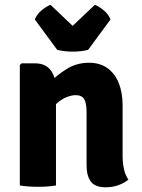

<svg xmlns="http://www.w3.org/2000/svg" viewBox="-20 -767 586 794"><path d="M125.5 -505Q168.5 -505 190 -476Q211.5 -447 211.5 -397V0Q178.5 5.5 137 5.5Q96.5 5.5 62 0V-498L69 -505ZM487 -122.5Q487 -93.5 492.5 -68.2Q498 -43 511 -24Q494.5 -10.5 470.2 -1.5Q446 7.5 418 7.5Q373 7.5 355.5 -16.2Q338 -40 338 -84.5V-303.5Q338 -339.5 328.5 -356.5Q319 -373.5 292.5 -373.5Q276 -373.5 254.2 -364.8Q232.5 -356 211.8 -336.8Q191 -317.5 175.5 -286V-417.5Q210.5 -452.5 252.8 -480Q295 -507.5 348 -507.5Q394 -507.5 425 -484.8Q456 -462 471.5 -422.5Q487 -383 487 -331.5ZM216.5 -561 124 -686.5Q133 -709 153.5 -725.5Q174 -742 189 -747L280.5 -660L372 -747Q387 -742 407.5 -725.5Q428 -709 437 -686.5L344.5 -561Q316 -553.5 280.5 -553.5Q245.5 -553.5 216.5 -561Z"/></svg>

Font: Signika Negative
Style: Bold
Weight: 700
Designer: Anna Giedry
Foundry: Anna Giedry
Version: Version 2.001